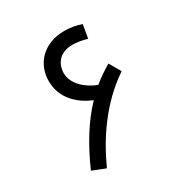

<svg xmlns="http://www.w3.org/2000/svg" viewBox="-159 -803 890 930"><g transform="rotate(-30 286.0 -338.0)"><path d="M174 2C233 -130 328 -274 471 -370L434 -434C400 -414 369 -393 340 -369C281 -391 223 -440 223 -502C223 -539 244 -600 328 -600C353 -600 382 -595 409 -587L422 -662C392 -672 361 -678 328 -678C213 -678 141 -603 141 -504C141 -407 211 -345 284 -316C213 -242 155 -149 101 -27Z"/></g></svg>

Font: Noto Sans Arabic
Style: Regular
Weight: 400
Designer: Monotype Design Team, Nadine Chahine, Nizar Qandah and Khaled Hosny
Foundry: Monotype Imaging Inc.
Version: Version 2.012